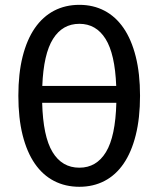

<svg xmlns="http://www.w3.org/2000/svg" viewBox="-20 -746 638 774"><path d="M150 -331.5Q153.5 -196 191.8 -133Q230 -70 300 -70Q369 -70 407.2 -133Q445.5 -196 449 -331.5ZM448.5 -399.5Q443.5 -528.5 405.5 -589.2Q367.5 -650 300 -650Q232 -650 193.8 -589.2Q155.5 -528.5 150.5 -399.5ZM300 -726.5Q356 -726.5 401.2 -702.8Q446.5 -679 478.2 -632.8Q510 -586.5 527.2 -518Q544.5 -449.5 544.5 -360Q544.5 -270 527.2 -201.2Q510 -132.5 478.2 -86.2Q446.5 -40 401.2 -16.5Q356 7 300 7Q243.5 7 198 -16.5Q152.5 -40 120.5 -86.2Q88.5 -132.5 71.2 -201.2Q54 -270 54 -360Q54 -449.5 71.2 -518Q88.5 -586.5 120.5 -632.8Q152.5 -679 198 -702.8Q243.5 -726.5 300 -726.5Z"/></svg>

Font: Lato 2
Style: Regular
Weight: 500
Designer: Lukasz Dziedzic with Adam Twardoch and Botio Nikoltchev
Foundry: tyPoland Lukasz Dziedzic
Version: Version 2.015; 2015-08-06; http://www.latofonts.com/